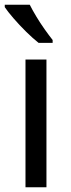

<svg xmlns="http://www.w3.org/2000/svg" viewBox="-22 -786 300 806"><path d="M173 0H85V-536H173ZM103 -766Q114 -744 130.5 -716.5Q147 -689 165.5 -663Q184 -637 199 -618V-606H140Q117 -624 88 -652.5Q59 -681 34.5 -709.5Q10 -738 -2 -756V-766Z"/></svg>

Font: Noto Sans IKEA
Style: Regular
Weight: 400
Designer: Monotype Design Team
Foundry: Monotype Imaging Inc.
Version: Version 2.001